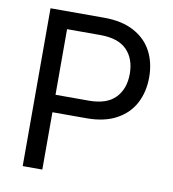

<svg xmlns="http://www.w3.org/2000/svg" viewBox="-80 -777 764 847"><g transform="rotate(10 302.0 -353.5)"><path d="M78.1 -707H318.4Q398.4 -707 452.6 -677.7Q506.8 -648.4 533.2 -597.9Q559.6 -547.4 559.6 -482.4Q559.6 -418 533.2 -366.9Q506.8 -315.9 452.9 -286.4Q398.9 -256.8 319.3 -256.8H166V0H78.1ZM315.4 -335Q395.5 -335 434.1 -375.2Q472.7 -415.5 472.7 -482.4Q472.7 -549.8 434.1 -589.4Q395.5 -628.9 314.5 -628.9H166V-335Z"/></g></svg>

Font: Pretendard GOV
Style: Regular
Weight: 400
Designer: Base glyphs from Inter by Rasmus Andersson; Hangeul glyphs from Noto Sans CJK(Source Han Sans) by Jang Soo-young and Kan
Foundry: Kil Hyung-jin
Version: Version 1.309